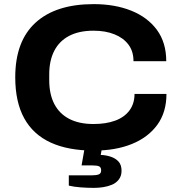

<svg xmlns="http://www.w3.org/2000/svg" viewBox="-20 -719 879 932"><path d="M436 12Q311 12 226 -27Q141 -66 97.5 -145Q54 -224 54 -344Q54 -519 152.5 -609Q251 -699 435 -699Q538 -699 617.5 -667Q697 -635 742 -573.5Q787 -512 787 -422H628Q628 -470 603.5 -502.5Q579 -535 535.5 -552.5Q492 -570 434 -570Q364 -570 316 -545Q268 -520 243.5 -472.5Q219 -425 219 -358V-330Q219 -262 243.5 -214.5Q268 -167 316 -142Q364 -117 434 -117Q495 -117 539.5 -133.5Q584 -150 608.5 -183Q633 -216 633 -263H788Q788 -174 743.5 -113Q699 -52 620 -20Q541 12 436 12ZM437 193Q405 193 371.5 190.5Q338 188 314 182V132H428Q448 132 459.5 127.5Q471 123 471 108Q471 94 462 89Q453 84 430 84H376L395 -24H479L469 33Q495 34 518.5 42Q542 50 556 66Q570 82 570 110Q570 135 557 152Q544 169 524 177.5Q504 186 481 189.5Q458 193 437 193Z"/></svg>

Font: Archivo SemiExpanded
Style: Bold
Weight: 700
Width: 6
Designer: Hector Gatti
Foundry: Omnibus-Type
Version: Version 2.001